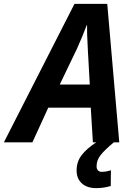

<svg xmlns="http://www.w3.org/2000/svg" viewBox="-77 -734 691 990"><path d="M307 -714H476L538 0H402L391 -179H172L90 0H-57ZM386 -298 376 -476 375 -498Q371 -567 372 -604H370Q351 -552 320 -483L231 -298ZM318 145Q318 100 343.5 66.5Q369 33 419 0H510Q466 36 443.5 63.5Q421 91 421 123Q421 137 428 144.5Q435 152 448 152Q469 152 495 144L494 225Q458 236 419 236Q372 236 345 211.5Q318 187 318 145Z"/></svg>

Font: Noto Sans Display
Style: Bold Italic
Weight: 700
Italic angle: -12°
Designer: Monotype Design team
Foundry: Monotype Imaging Inc.
Version: Version 1.000